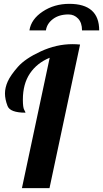

<svg xmlns="http://www.w3.org/2000/svg" viewBox="-20 -980 537 1000"><path d="M496.6 -821.8H407.2Q407.2 -861.8 386.7 -883.3Q366.2 -904.8 336.9 -904.8Q287.6 -904.8 255.9 -880.9Q224.1 -856.9 219.2 -821.8H133.3Q142.1 -879.9 202.4 -919.9Q262.7 -960 340.8 -960Q496.6 -960 496.6 -821.8ZM99.1 -460.9Q99.1 -420.4 106 -408.2Q112.8 -396 112.8 -393.1Q32.7 -393.1 19.3 -428Q5.9 -462.9 5.9 -493.2Q5.9 -523.4 20.3 -555.7Q34.7 -587.9 72.8 -631.3Q110.8 -674.8 192.4 -712.4Q273.9 -750 356.9 -750Q377.4 -750 397 -748L237.8 0H94.2L238.8 -679.2Q172.4 -651.9 135.7 -597.2Q99.1 -542.5 99.1 -460.9Z"/></svg>

Font: Lobster-Regular
Style: Regular
Weight: 400
Designer: Pablo Impallari
Foundry: Pablo Impallari
Version: Version 1.007; ttfautohint (v1.1) -l 8 -r 50 -G 50 -x 14 -D 